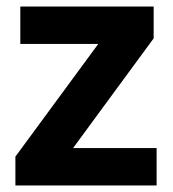

<svg xmlns="http://www.w3.org/2000/svg" viewBox="-20 -566 528 586"><path d="M458 0H27V-88L280 -432H42V-546H449V-449L203 -114H458Z"/></svg>

Font: Noto Sans
Style: Bold
Weight: 700
Designer: Monotype Design Team
Foundry: Monotype Imaging Inc.
Version: Version 2.000;GOOG;noto-source:20170915:90ef993387c0; ttfaut